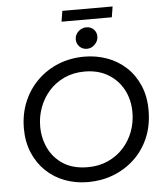

<svg xmlns="http://www.w3.org/2000/svg" viewBox="-64 -1043 943 1111"><g transform="rotate(-5 408.0 -488.0)"><path d="M403 12Q331 12 268.5 -11.5Q206 -35 159 -80Q112 -125 85.5 -188Q59 -251 59 -328Q59 -413 88.5 -483.5Q118 -554 170.5 -605.5Q223 -657 292.5 -685Q362 -713 443 -713Q512 -713 574.5 -690.5Q637 -668 684.5 -624Q732 -580 759.5 -516.5Q787 -453 787 -372Q787 -283 756.5 -212Q726 -141 672.5 -91Q619 -41 550 -14.5Q481 12 403 12ZM409 -74Q473 -74 525.5 -97.5Q578 -121 615.5 -162Q653 -203 673 -256Q693 -309 693 -368Q693 -441 662 -499.5Q631 -558 573.5 -592.5Q516 -627 437 -627Q372 -627 319 -602.5Q266 -578 229.5 -536.5Q193 -495 173.5 -442.5Q154 -390 154 -333Q154 -264 182.5 -205Q211 -146 267.5 -110Q324 -74 409 -74ZM463 -757Q437 -757 420 -774.5Q403 -792 403 -816Q403 -834 412 -848.5Q421 -863 436.5 -872Q452 -881 470 -881Q495 -881 512 -864.5Q529 -848 529 -823Q529 -805 519.5 -790Q510 -775 495.5 -766Q481 -757 463 -757ZM330 -926 340 -988H632L622 -926Z"/></g></svg>

Font: MuseoModerno
Style: Italic
Weight: 400
Italic angle: -9°
Designer: Pablo Cosgaya, Héctor Gatti, Marcela Romero, and the Authors of The MuseoModerno Project.
Foundry: Omnibus-Type Team
Version: Version 1.003